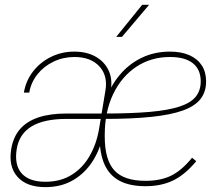

<svg xmlns="http://www.w3.org/2000/svg" viewBox="-20 -769 910 801"><path d="M169.4 11.7Q91.3 11.7 53 -31.2Q14.6 -74.2 26.9 -147.5Q35.2 -197.3 63.2 -230Q91.3 -262.7 139.9 -279.1Q188.5 -295.4 257.3 -295.4Q284.2 -295.4 310.5 -295.4Q336.9 -295.4 363.5 -295.4Q390.1 -295.4 416.5 -295.4L413.1 -272.9Q375.5 -272.9 335.2 -272.9Q294.9 -272.9 257.3 -272.9Q163.6 -272.9 111.8 -241.7Q60.1 -210.4 49.8 -147.5Q39.1 -81.5 70.1 -46.1Q101.1 -10.7 169.4 -10.7Q232.9 -10.7 279.3 -39.8Q325.7 -68.8 354.5 -119.4Q383.3 -169.9 393.6 -233.4L419.9 -391.6Q430.2 -453.6 394.3 -492.4Q358.4 -531.2 290.5 -531.2Q244.1 -531.2 203.6 -512Q163.1 -492.7 136.2 -459Q109.4 -425.3 102.1 -382.8H79.6Q87.9 -432.1 117.7 -470.7Q147.5 -509.3 192.4 -531.5Q237.3 -553.7 289.6 -553.7Q341.8 -553.7 378.9 -532.7Q416 -511.7 433.1 -475.1Q450.2 -438.5 441.9 -391.6L412.6 -220.2V-217.8Q400.9 -152.3 368.9 -100.3Q336.9 -48.3 286.6 -18.3Q236.3 11.7 169.4 11.7ZM586.9 7.8Q521.5 7.8 479 -14.6Q436.5 -37.1 416 -83Q395.5 -128.9 395.5 -199.2Q395.5 -276.9 417 -341.8Q438.5 -406.7 477.5 -454.1Q516.6 -501.5 570.3 -527.6Q624 -553.7 689 -553.7Q736.3 -553.7 770 -538.8Q803.7 -523.9 821.8 -496.1Q839.8 -468.3 839.8 -429.2Q839.8 -386.2 816.9 -356.4Q793.9 -326.7 743.7 -308.3Q693.4 -290 612.1 -281.5Q530.8 -272.9 414.1 -272.9V-295.4Q527.8 -295.4 605.2 -302.2Q682.6 -309.1 729.2 -324.5Q775.9 -339.8 796.6 -365.7Q817.4 -391.6 817.4 -429.2Q817.4 -479 784.7 -505.1Q752 -531.2 689 -531.2Q609.9 -531.2 548.3 -490.2Q486.8 -449.2 451.9 -376Q417 -302.7 417 -206.1Q417 -205.1 417 -203.9Q417 -202.6 417 -201.7Q417 -200.7 417 -199.2Q417 -102.1 457 -58.3Q497.1 -14.6 586.9 -14.6Q650.4 -14.6 694.3 -36.4Q738.3 -58.1 781.2 -110.8L798.8 -96.7Q753.4 -41.5 703.6 -16.8Q653.8 7.8 586.9 7.8ZM464.8 -615.2 573.2 -749H602.1L488.8 -615.2Z"/></svg>

Font: Inter 24pt Thin
Style: Italic
Weight: 250
Italic angle: -9.3988°
Version: Version 4.001;git-66647c0bb